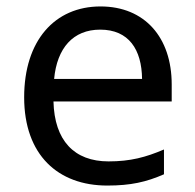

<svg xmlns="http://www.w3.org/2000/svg" viewBox="-20 -566 604 596"><path d="M292 -546C150 -546 55 -440 55 -264C55 -85 160 10 313 10C386 10 434 -1 489 -25V-102C433 -78 385 -65 317 -65C210 -65 149 -130 146 -251H513V-304C513 -450 429 -546 292 -546ZM291 -474C380 -474 420 -412 421 -321H148C157 -417 207 -474 291 -474Z"/></svg>

Font: Noto Sans Hebrew Droid Medium
Style: Regular
Weight: 500
Designer: Monotype Design Team
Foundry: Monotype Imaging Inc.
Version: Version 1.100